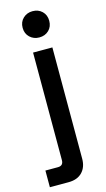

<svg xmlns="http://www.w3.org/2000/svg" viewBox="-154 -745 549 990"><g transform="rotate(-15 120.0 -250.0)"><path d="M-18 200V111H49Q78 111 78 81V-493H181V101Q181 146 155 173Q129 200 82 200ZM130 -560Q100 -560 79.5 -579.5Q59 -599 59 -630Q59 -661 79.5 -680.5Q100 -700 130 -700Q161 -700 181 -680.5Q201 -661 201 -630Q201 -599 181 -579.5Q161 -560 130 -560Z"/></g></svg>

Font: Space Grotesk Medium
Style: Regular
Weight: 500
Designer: Florian Karsten
Foundry: Florian Karsten
Version: Version 2.000